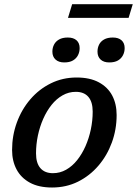

<svg xmlns="http://www.w3.org/2000/svg" viewBox="-20 -866 641 898"><path d="M338.5 -503.5Q400.5 -503.5 442.2 -481Q484 -458.5 504.8 -419.2Q525.5 -380 525.5 -328Q525.5 -260.5 503.2 -199.5Q481 -138.5 440.2 -91Q399.5 -43.5 344.5 -16.2Q289.5 11 223.5 11Q161.5 11 120 -11.5Q78.5 -34 57.5 -73.5Q36.5 -113 36.5 -164.5Q36.5 -232 58.8 -293Q81 -354 121.8 -401.5Q162.5 -449 217.8 -476.2Q273 -503.5 338.5 -503.5ZM227.5 -56Q260.5 -56 289.2 -72.2Q318 -88.5 340.8 -117Q363.5 -145.5 379.8 -182.2Q396 -219 404.8 -260.5Q413.5 -302 413.5 -344Q413.5 -389.5 393.2 -413Q373 -436.5 334.5 -436.5Q301.5 -436.5 272.8 -420.2Q244 -404 221.2 -375.5Q198.5 -347 182.2 -310.2Q166 -273.5 157.2 -232Q148.5 -190.5 148.5 -148.5Q148.5 -103 169 -79.5Q189.5 -56 227.5 -56ZM280.5 -574Q254.5 -574 239.8 -587.5Q225 -601 225 -624.5Q225 -642.5 232.8 -657.5Q240.5 -672.5 256.5 -681.5Q272.5 -690.5 297 -690.5Q323.5 -690.5 338 -677.5Q352.5 -664.5 352.5 -641Q352.5 -623 344.8 -607.8Q337 -592.5 321.2 -583.2Q305.5 -574 280.5 -574ZM491 -574Q465 -574 450.5 -587.5Q436 -601 436 -624.5Q436 -642.5 443.5 -657.5Q451 -672.5 467 -681.5Q483 -690.5 507.5 -690.5Q534 -690.5 548.5 -677.5Q563 -664.5 563 -641Q563 -623 555.2 -607.8Q547.5 -592.5 531.8 -583.2Q516 -574 491 -574ZM298 -782.5 317.5 -846.5H601L581.5 -782.5Z"/></svg>

Font: Newsreader 9pt Medium
Style: Italic
Weight: 500
Italic angle: -17°
Designer: Hugues Gentile
Foundry: Production Type
Version: Version 1.003